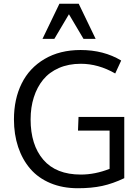

<svg xmlns="http://www.w3.org/2000/svg" viewBox="-20 -1004 753 1035"><path d="M209 -794.4 300.3 -983.9H404.3L495.6 -794.4H430.2L351.6 -927.2L272.9 -794.4ZM399.9 10.7Q317.4 10.7 251.7 -16.8Q186 -44.4 143.3 -94Q100.6 -143.6 77.9 -211.4Q55.2 -279.3 55.2 -360.4Q55.2 -469.7 96.7 -553.7Q138.2 -637.7 220.2 -686Q302.2 -734.4 414.6 -734.4Q539.1 -734.4 633.3 -677.7L601.1 -607.9Q510.3 -660.2 415.5 -660.2Q349.6 -660.2 297.6 -637.5Q245.6 -614.7 212.6 -574.5Q179.7 -534.2 162.4 -479.7Q145 -425.3 145 -360.4Q145 -222.7 213.6 -142.8Q282.2 -63 416 -63Q492.2 -63 570.8 -93.8V-299.8H400.4L403.3 -373.5H649.9V-43.5Q588.4 -14.2 531 -1.7Q473.6 10.7 399.9 10.7Z"/></svg>

Font: Oxygen
Style: Regular
Weight: 400
Designer: Vernon Adams
Foundry: Vernon Adams
Version: Version Release 0.2.3 webfont; ttfautohint (v0.93.3-1d66) -l